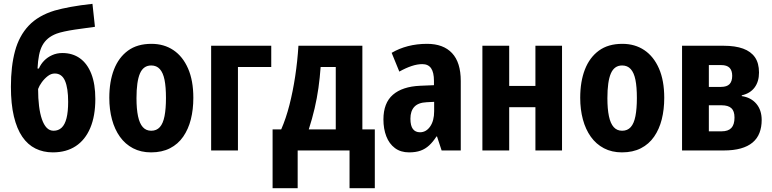

<svg xmlns="http://www.w3.org/2000/svg" viewBox="-20 -786 4034 1003"><path d="M37 -333Q37 -440 58.5 -519.5Q80 -599 130 -652Q180 -705 266 -731Q301 -741 350 -750Q399 -759 463 -766L476 -646Q457 -643 429.5 -639.5Q402 -636 372 -631.5Q342 -627 316.5 -621.5Q291 -616 275 -610Q249 -600 231 -585Q213 -570 201.5 -549Q190 -528 184 -498Q178 -468 176 -428H183Q193 -451 210.5 -469Q228 -487 252.5 -498Q277 -509 306 -509Q359 -509 397.5 -481.5Q436 -454 457 -400.5Q478 -347 478 -269Q478 -180 451.5 -117.5Q425 -55 375.5 -22.5Q326 10 256 10Q206 10 165.5 -10Q125 -30 96.5 -71.5Q68 -113 52.5 -178Q37 -243 37 -333ZM260 -103Q285 -103 302 -119Q319 -135 327.5 -168.5Q336 -202 336 -254Q336 -326 319.5 -364Q303 -402 266 -402Q247 -402 229.5 -388.5Q212 -375 198.5 -356.5Q185 -338 179 -321Q179 -272 184 -232Q189 -192 199 -163Q209 -134 224 -118.5Q239 -103 260 -103Z M990 -275Q990 -214 977 -162.5Q964 -111 937 -72Q910 -33 868 -11.5Q826 10 769 10Q716 10 675 -11.5Q634 -33 606.5 -71.5Q579 -110 565 -162Q551 -214 551 -275Q551 -360 575.5 -423Q600 -486 648.5 -521.5Q697 -557 771 -557Q837 -557 886 -524Q935 -491 962.5 -428Q990 -365 990 -275ZM693 -273Q693 -217 701 -179Q709 -141 726 -122Q743 -103 770 -103Q798 -103 815 -122Q832 -141 839.5 -179.5Q847 -218 847 -274Q847 -332 839.5 -369Q832 -406 815 -425Q798 -444 770 -444Q729 -444 711 -402Q693 -360 693 -273Z M1397 -547V-436H1223V0H1083V-547Z M1873 -547V-110H1938V197H1806V0H1535V197H1404V-110H1449Q1474 -167 1492 -237.5Q1510 -308 1522 -387Q1534 -466 1539 -547ZM1655 -436Q1651 -380 1643.5 -326.5Q1636 -273 1623.5 -219.5Q1611 -166 1593 -110H1734V-436Z M2211 -557Q2296 -557 2341.5 -508.5Q2387 -460 2387 -363V0H2287L2263 -73H2260Q2242 -45 2222 -26.5Q2202 -8 2177 1Q2152 10 2117 10Q2073 10 2043 -12.5Q2013 -35 1998 -74Q1983 -113 1983 -162Q1983 -248 2032.5 -291Q2082 -334 2175 -338L2247 -341V-363Q2247 -408 2232 -429.5Q2217 -451 2186 -451Q2160 -451 2130 -441Q2100 -431 2066 -412L2026 -510Q2065 -533 2111.5 -545Q2158 -557 2211 -557ZM2209 -252Q2165 -250 2144.5 -228Q2124 -206 2124 -166Q2124 -129 2137 -112Q2150 -95 2174 -95Q2206 -95 2227 -125Q2248 -155 2248 -205V-254Z M2640 -547V-337H2777V-547H2916V0H2777V-226H2640V0H2500V-547Z M3450 -275Q3450 -214 3437 -162.5Q3424 -111 3397 -72Q3370 -33 3328 -11.5Q3286 10 3229 10Q3176 10 3135 -11.5Q3094 -33 3066.5 -71.5Q3039 -110 3025 -162Q3011 -214 3011 -275Q3011 -360 3035.5 -423Q3060 -486 3108.5 -521.5Q3157 -557 3231 -557Q3297 -557 3346 -524Q3395 -491 3422.5 -428Q3450 -365 3450 -275ZM3153 -273Q3153 -217 3161 -179Q3169 -141 3186 -122Q3203 -103 3230 -103Q3258 -103 3275 -122Q3292 -141 3299.5 -179.5Q3307 -218 3307 -274Q3307 -332 3299.5 -369Q3292 -406 3275 -425Q3258 -444 3230 -444Q3189 -444 3171 -402Q3153 -360 3153 -273Z M3945 -407Q3945 -360 3922 -329Q3899 -298 3855 -288V-284Q3903 -277 3931 -244Q3959 -211 3959 -159Q3959 -122 3947.5 -92Q3936 -62 3911.5 -41.5Q3887 -21 3849.5 -10.5Q3812 0 3761 0H3543V-547H3760Q3821 -547 3862 -532Q3903 -517 3924 -486.5Q3945 -456 3945 -407ZM3817 -172Q3817 -206 3800.5 -221Q3784 -236 3750 -236H3683V-100H3750Q3784 -100 3800.5 -117.5Q3817 -135 3817 -172ZM3805 -390Q3805 -418 3791 -432Q3777 -446 3748 -446H3683V-332H3746Q3777 -332 3791 -346.5Q3805 -361 3805 -390Z"/></svg>

Font: Noto Sans Display Condensed
Style: Bold
Weight: 700
Width: 3
Designer: Monotype Design Team
Foundry: Monotype Imaging Inc.
Version: Version 2.003